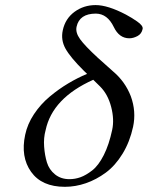

<svg xmlns="http://www.w3.org/2000/svg" viewBox="-20 -718 576 748"><path d="M319.3 -430.2 307.1 -441.9Q253.9 -494.6 235.1 -528.6Q216.3 -562.5 224.6 -600.1Q234.4 -645.5 270.3 -671.9Q306.2 -698.2 352.5 -698.2Q399.9 -698.2 470.7 -661.1Q486.3 -652.3 493.7 -647.9Q501 -643.6 513.7 -634.8Q526.4 -626 531.7 -618.7Q537.1 -611.3 535.6 -605Q531.7 -585.9 515.4 -577.4Q499 -568.8 483.9 -568.8Q444.3 -568.8 423.3 -612.8Q398.4 -664.6 353.5 -665Q289.6 -665 278.3 -613.8Q273.4 -591.3 292 -565.4Q310.5 -539.6 360.8 -493.2L420.4 -439.9Q467.8 -399.9 489.7 -342.8Q511.2 -283.7 498.5 -224.1Q485.8 -165.5 457.5 -119.1Q429.2 -72.8 392.1 -45.4Q355 -18.1 314.5 -4.2Q273.9 9.8 232.9 9.8Q142.6 9.8 101.1 -48.6Q59.6 -106.9 78.1 -192.9Q86.9 -234.9 112.5 -273.4Q138.2 -312 173.6 -341.6Q209 -371.1 245.4 -392.8Q281.7 -414.6 319.3 -430.2ZM343.3 -407.2Q184.1 -335.9 157.7 -210.9Q149.4 -180.7 151.9 -147Q154.3 -113.3 162.8 -85.2Q171.4 -57.1 194.3 -38.6Q217.3 -20 250.5 -20Q272.5 -20 293.7 -27.6Q314.9 -35.2 339.4 -54.2Q363.8 -73.2 384.3 -113.8Q404.8 -154.3 417 -211.9Q425.8 -252.4 413.1 -301.5Q400.4 -350.6 370.1 -380.9Z"/></svg>

Font: Linux Biolinum
Style: Italic
Weight: 400
Italic angle: -12°
Designer: Philipp H. Poll
Foundry: Philipp H. Poll
Version: Version 1.1.3 ; ttfautohint (v0.9)